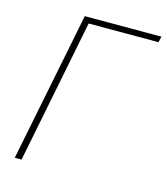

<svg xmlns="http://www.w3.org/2000/svg" viewBox="-101 -739 712 818"><g transform="rotate(15 255.0 -330.0)"><path d="M40 0H70L196 -634H504L510 -660H172Z"/></g></svg>

Font: Source Sans Pro ExtraLight
Style: Italic
Weight: 200
Italic angle: -11°
Designer: Paul D. Hunt
Foundry: Adobe Systems Incorporated
Version: Version 3.006;hotconv 1.0.111;makeotfexe 2.5.65597